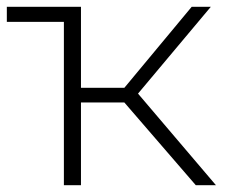

<svg xmlns="http://www.w3.org/2000/svg" viewBox="-21 -542 667 562"><path d="M343 -242H216V0H166V-478H-1V-522H216V-285H343L540 -522H596L383 -268L611 0H552Z"/></svg>

Font: Montserrat Atlas Light
Style: Regular
Weight: 300
Designer: Julieta Ulanovsky
Foundry: Julieta Ulanovsky
Version: Version 7.200